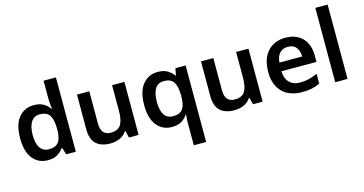

<svg xmlns="http://www.w3.org/2000/svg" viewBox="-96 -1208 3596 1896"><g transform="rotate(-15 1702.0 -260.0)"><path d="M260 10Q165 10 107 -61Q49 -132 49 -270Q49 -410 108 -481Q167 -552 263 -552Q323 -552 361.5 -529Q400 -506 423 -473H429Q426 -487 423 -516Q420 -545 420 -570V-760H546V0H448L425 -71H420Q397 -37 359 -13.5Q321 10 260 10ZM298 -92Q368 -92 396.5 -132Q425 -172 426 -253V-269Q426 -356 398.5 -402.5Q371 -449 296 -449Q238 -449 207.5 -401.5Q177 -354 177 -268Q177 -182 208 -137Q239 -92 298 -92Z M1188 -542V0H1089L1072 -70H1066Q1039 -28 993.5 -9Q948 10 897 10Q806 10 754.5 -37Q703 -84 703 -188V-542H829V-213Q829 -92 929 -92Q1005 -92 1033.5 -139.5Q1062 -187 1062 -277V-542Z M1688 11Q1688 -8 1689 -30Q1690 -52 1693 -71H1687Q1665 -37 1627 -13.5Q1589 10 1527 10Q1433 10 1375 -61Q1317 -132 1317 -270Q1317 -409 1376 -480.5Q1435 -552 1530 -552Q1591 -552 1629.5 -528.5Q1668 -505 1692 -471H1696L1709 -542H1814V240H1688ZM1567 -90Q1636 -90 1664.5 -130Q1693 -170 1694 -251V-269Q1694 -357 1666 -403Q1638 -449 1565 -449Q1504 -449 1475 -401.5Q1446 -354 1446 -268Q1446 -181 1475.5 -135.5Q1505 -90 1567 -90Z M2456 -542V0H2357L2340 -70H2334Q2307 -28 2261.5 -9Q2216 10 2165 10Q2074 10 2022.5 -37Q1971 -84 1971 -188V-542H2097V-213Q2097 -92 2197 -92Q2273 -92 2301.5 -139.5Q2330 -187 2330 -277V-542Z M2835 -552Q2944 -552 3007.5 -487Q3071 -422 3071 -306V-242H2713Q2715 -168 2754 -127.5Q2793 -87 2862 -87Q2914 -87 2956 -97.5Q2998 -108 3042 -128V-27Q3002 -8 2959 1Q2916 10 2856 10Q2777 10 2715.5 -20.5Q2654 -51 2619.5 -113Q2585 -175 2585 -267Q2585 -406 2654 -479Q2723 -552 2835 -552ZM2835 -459Q2784 -459 2752.5 -426.5Q2721 -394 2716 -330H2949Q2948 -386 2920.5 -422.5Q2893 -459 2835 -459Z M3324 0H3198V-760H3324Z"/></g></svg>

Font: Noto Sans Gujarati UI SemiBold
Style: Regular
Weight: 600
Designer: Jelle Bosma - Monotype Design Team, Universal Thirst
Foundry: Monotype Imaging Inc.
Version: Version 2.106; ttfautohint (v1.8.4.7-5d5b)